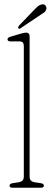

<svg xmlns="http://www.w3.org/2000/svg" viewBox="-20 -875 240 895"><path d="M118 -705V-52Q118 -40.5 123.5 -34Q129 -27.5 144 -25L170.5 -21Q184.5 -19 184.5 -9Q184.5 0 170.5 0H38.5Q24.5 0 24.5 -9Q24.5 -19 38.5 -21L65 -25Q80 -27.5 85.5 -34Q91 -40.5 91 -52V-661Q91 -682 72 -682H29.5Q15 -682 15 -692Q15 -700 29 -704L76.5 -718Q94 -723 101.5 -723Q118 -723 118 -705ZM145.5 -835.5Q157.5 -848 167 -852Q176.5 -856 183.5 -854.5Q190.5 -853 194.2 -845.8Q198 -838.5 195.5 -831Q192.5 -821.5 186 -817.2Q179.5 -813 170 -806.5L74.5 -742.5Q69.5 -739 65.5 -743.5Q63.5 -746 65 -749.5Q66.5 -753 68.5 -755.5Z"/></svg>

Font: Fraunces 144pt SuperSoft Thin
Style: Regular
Weight: 100
Version: Version 1.000;[0bf87f6ff]